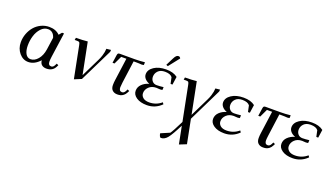

<svg xmlns="http://www.w3.org/2000/svg" viewBox="-77 -1265 3808 2190"><g transform="rotate(20 1827.0 -170.0)"><path d="M50.8 -178.2Q50.8 -231 69.3 -280.8Q87.9 -330.6 120.1 -368.4Q152.3 -406.2 199.2 -429.2Q246.1 -452.1 298.8 -452.1Q378.4 -452.1 426.8 -403.8L456.1 -439H480L438 -141.1Q433.1 -104.5 433.1 -82Q433.1 -35.2 470.2 -35.2Q493.7 -35.2 508.8 -64.9L520 -86.9L543 -76.2L532.2 -54.2Q501 6.8 426.8 6.8Q392.6 6.8 370.8 -10.7Q349.1 -28.3 346.2 -64.9Q280.8 6.8 206.1 6.8Q142.1 6.8 96.4 -46.9Q50.8 -100.6 50.8 -178.2ZM138.2 -169.9Q138.2 -108.4 159.4 -70.3Q180.7 -32.2 220.2 -32.2Q268.6 -32.2 308.1 -78.9Q347.7 -125.5 358.9 -201.2L379.9 -349.1Q370.6 -383.8 348.6 -403.3Q326.7 -422.9 293.9 -422.9Q245.6 -422.9 209 -383.1Q172.4 -343.3 155.3 -286.6Q138.2 -230 138.2 -169.9Z M619.6 -411.1 624.5 -439Q706.1 -439 765.6 -445.8L841.3 -64L952.6 -291Q968.8 -323.2 977.8 -353Q986.8 -382.8 989.3 -398.9Q991.7 -415 993.7 -439.9L1048.3 -445.8L1046.4 -421.9L849.6 -21L764.6 14.2L688.5 -371.1Q683.6 -396 677.5 -403.6Q671.4 -411.1 650.4 -411.1Z M1114.3 -314 1128.4 -411.1Q1130.9 -427.2 1136.7 -433.1Q1142.6 -439 1159.2 -439H1339.4Q1395 -439 1460 -445.8L1459 -418L1457 -411.1L1432.1 -408.2Q1405.3 -411.1 1363.3 -411.1H1335L1298.3 -141.1Q1293 -100.6 1293 -82Q1293 -35.2 1330.1 -35.2Q1354 -35.2 1369.1 -64.9L1380.4 -86.9L1403.3 -76.2L1392.1 -54.2Q1379.9 -30.3 1361.8 -16.1Q1343.8 -2 1326.4 2.4Q1309.1 6.8 1287.1 6.8Q1250.5 6.8 1227.8 -14.2Q1205.1 -35.2 1205.1 -78.1Q1205.1 -107.9 1210 -141.1L1247.1 -411.1H1184.1L1138.2 -314Z M1471.2 -105Q1471.2 -150.4 1504.6 -183.6Q1538.1 -216.8 1590.8 -231.9Q1554.2 -246.1 1534.2 -269.5Q1514.2 -293 1514.2 -321.8Q1514.2 -376 1571 -414.1Q1627.9 -452.1 1717.8 -452.1Q1805.7 -452.1 1856 -412.1L1841.8 -314H1818.8L1802.7 -390.1Q1777.8 -422.9 1712.9 -422.9Q1658.7 -422.9 1629.9 -393.1Q1601.1 -363.3 1601.1 -323.2Q1601.1 -291 1620.8 -268.6Q1640.6 -246.1 1673.8 -246.1Q1710 -246.1 1756.8 -252L1755.9 -224.1L1753.9 -216.8L1729 -213.9Q1700.2 -216.8 1682.1 -216.8Q1627 -216.8 1593 -184.1Q1559.1 -151.4 1559.1 -108.9Q1559.1 -76.2 1585 -54.2Q1610.8 -32.2 1660.2 -32.2Q1744.6 -32.2 1808.1 -86.9L1821.8 -66.9Q1747.1 6.8 1645 6.8Q1566.4 6.8 1518.8 -25.1Q1471.2 -57.1 1471.2 -105ZM1698.7 -502 1745.1 -594.2Q1758.8 -621.6 1770.5 -632.3Q1782.2 -643.1 1797.9 -643.1Q1813.5 -643.1 1822.8 -624L1719.7 -493.2Z M1899.9 255.9 2006.8 210Q2029.3 180.7 2094.7 47.9L2011.7 -371.1Q2006.8 -396 2000.7 -403.6Q1994.6 -411.1 1973.6 -411.1H1942.9L1947.8 -439Q2029.3 -439 2088.9 -445.8L2164.6 -64L2275.9 -291Q2292 -323.2 2301 -353Q2310.1 -382.8 2312.5 -398.9Q2314.9 -415 2316.9 -439.9L2371.6 -445.8L2369.6 -421.9L2172.9 -20L2230 269L2144.5 303.2L2102.5 89.8Q2039.6 215.3 2004.2 259.3Q1968.8 303.2 1924.8 303.2Q1916 303.2 1908.7 287.8Q1901.4 272.5 1899.9 255.9Z M2410.6 -105Q2410.6 -150.4 2444.1 -183.6Q2477.5 -216.8 2530.3 -231.9Q2493.7 -246.1 2473.6 -269.5Q2453.6 -293 2453.6 -321.8Q2453.6 -376 2510.5 -414.1Q2567.4 -452.1 2657.2 -452.1Q2745.1 -452.1 2795.4 -412.1L2781.2 -314H2758.3L2742.2 -390.1Q2717.3 -422.9 2652.3 -422.9Q2598.1 -422.9 2569.3 -393.1Q2540.5 -363.3 2540.5 -323.2Q2540.5 -291 2560.3 -268.6Q2580.1 -246.1 2613.3 -246.1Q2649.4 -246.1 2696.3 -252L2695.3 -224.1L2693.4 -216.8L2668.5 -213.9Q2639.6 -216.8 2621.6 -216.8Q2566.4 -216.8 2532.5 -184.1Q2498.5 -151.4 2498.5 -108.9Q2498.5 -76.2 2524.4 -54.2Q2550.3 -32.2 2599.6 -32.2Q2684.1 -32.2 2747.6 -86.9L2761.2 -66.9Q2686.5 6.8 2584.5 6.8Q2505.9 6.8 2458.3 -25.1Q2410.6 -57.1 2410.6 -105Z M2883.3 -314 2897.5 -411.1Q2899.9 -427.2 2905.8 -433.1Q2911.6 -439 2928.2 -439H3108.4Q3164.1 -439 3229 -445.8L3228 -418L3226.1 -411.1L3201.2 -408.2Q3174.3 -411.1 3132.3 -411.1H3104L3067.4 -141.1Q3062 -100.6 3062 -82Q3062 -35.2 3099.1 -35.2Q3123 -35.2 3138.2 -64.9L3149.4 -86.9L3172.4 -76.2L3161.1 -54.2Q3148.9 -30.3 3130.9 -16.1Q3112.8 -2 3095.5 2.4Q3078.1 6.8 3056.2 6.8Q3019.5 6.8 2996.8 -14.2Q2974.1 -35.2 2974.1 -78.1Q2974.1 -107.9 2979 -141.1L3016.1 -411.1H2953.1L2907.2 -314Z M3240.2 -105Q3240.2 -150.4 3273.7 -183.6Q3307.1 -216.8 3359.9 -231.9Q3323.2 -246.1 3303.2 -269.5Q3283.2 -293 3283.2 -321.8Q3283.2 -376 3340.1 -414.1Q3397 -452.1 3486.8 -452.1Q3574.7 -452.1 3625 -412.1L3610.8 -314H3587.9L3571.8 -390.1Q3546.9 -422.9 3481.9 -422.9Q3427.7 -422.9 3398.9 -393.1Q3370.1 -363.3 3370.1 -323.2Q3370.1 -291 3389.9 -268.6Q3409.7 -246.1 3442.9 -246.1Q3479 -246.1 3525.9 -252L3524.9 -224.1L3522.9 -216.8L3498 -213.9Q3469.2 -216.8 3451.2 -216.8Q3396 -216.8 3362.1 -184.1Q3328.1 -151.4 3328.1 -108.9Q3328.1 -76.2 3354 -54.2Q3379.9 -32.2 3429.2 -32.2Q3513.7 -32.2 3577.1 -86.9L3590.8 -66.9Q3516.1 6.8 3414.1 6.8Q3335.4 6.8 3287.8 -25.1Q3240.2 -57.1 3240.2 -105Z"/></g></svg>

Font: Dihjauti
Style: Bold Italic
Weight: 700
Italic angle: -9°
Designer: T. Christopher White
Version: Version 3.0.0